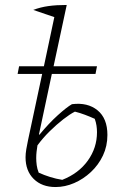

<svg xmlns="http://www.w3.org/2000/svg" viewBox="-20 -746 493 774"><path d="M204 8Q149 8 116 -24.5Q83 -57 83 -112Q83 -126 86 -144.5Q89 -163 93 -181L150 -448H51L57 -479H157L199 -677L114 -706Q143 -717 175 -721.5Q207 -726 249 -726L196 -479H371L365 -448H189L137 -204L139 -203Q177 -249 213 -281.5Q249 -314 270 -326Q333 -334 373 -301.5Q413 -269 413 -202Q413 -157 395 -119Q377 -81 346.5 -52.5Q316 -24 279 -8Q242 8 204 8ZM126 -109Q126 -95 128 -80Q130 -65 136 -50Q158 -40 182 -32.5Q206 -25 231 -21Q297 -47 334 -98.5Q371 -150 371 -213Q371 -226 369 -239.5Q367 -253 362 -267Q342 -276 322 -283.5Q302 -291 282 -296Q262 -286 235 -265Q208 -244 180.5 -217Q153 -190 131 -160Q129 -148 127.5 -135Q126 -122 126 -109Z"/></svg>

Font: Piazzolla ExtraLight
Style: Italic
Weight: 200
Italic angle: -11.3°
Designer: Juan Pablo del Peral
Foundry: Huerta Tipografica
Version: Version 1.330